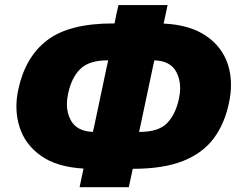

<svg xmlns="http://www.w3.org/2000/svg" viewBox="-20 -746 956 778"><path d="M302.5 12.5Q306.5 -6.5 310.5 -25.5Q314.5 -44.5 318.5 -63Q210.5 -69 146.2 -114.5Q82 -160 59.5 -230.5Q46.5 -270.5 46.5 -314Q46.5 -347.5 54 -382.5Q82 -515 171.2 -583Q260.5 -651 437 -651H444Q447.5 -669 451.5 -687.5Q455.5 -706 460 -725.5H659Q655 -706 651 -687.2Q647 -668.5 643 -650.5Q748.5 -645.5 813.8 -601.5Q879 -557.5 903 -486.5Q916 -447 916 -402.5Q916 -367.5 908 -330Q890.5 -245 846 -185.2Q801.5 -125.5 722 -93.8Q642.5 -62 519 -62H518Q514 -43.5 510 -25Q506 -6.5 502 12.5ZM256 -366.5Q251 -344 251 -324Q251 -288.5 266.5 -259.5Q290.5 -214 356.5 -211.5Q357.5 -216.5 358.5 -221.2Q359.5 -226 361 -231L413.5 -479.5Q416 -491 418.5 -501.5H416Q340.5 -501.5 305 -466.2Q269.5 -431 256 -366.5ZM548 -231.5Q546 -221.5 543.5 -211.5H545.5Q623 -211.5 657.2 -247.2Q691.5 -283 705 -345.5Q710 -368.5 710 -389Q710 -425.5 694.5 -454.5Q670.5 -499.5 605.5 -501.5Q603 -491 600.5 -479.5Z"/></svg>

Font: Heraclito ExtraBold
Style: Italic
Weight: 800
Italic angle: -12°
Designer: Kostas Bartsokas (font) & Cristiano Sobral (main changes)
Foundry: Kostas Bartsokas (font) & Cristiano Sobral (main changes)
Version: Version 1.00;July 8, 2020;FontCreator 13.0.0.2655 64-bit